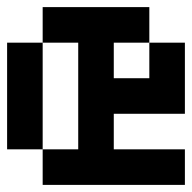

<svg xmlns="http://www.w3.org/2000/svg" viewBox="-20 -620 540 540"><path d="M0 -200V-500H100V-200ZM100 -200H200V-500H100V-600H400V-500H300V-400H400V-500H500V-300H300V-200H500V-100H100Z"/></svg>

Font: GalmuriMono9 Regular
Style: Regular
Weight: 400
Designer: Lee Minseo (quiple)
Version: Version 2.399;hotconv 1.1.1;makeotfexe 2.6.0 DEVELOPMENT